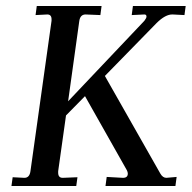

<svg xmlns="http://www.w3.org/2000/svg" viewBox="-20 -617 638 637"><path d="M61 -27Q78 -27 81 -49L151 -548V-553Q151 -569 137 -569L98 -567L102 -597H317L313 -567L264 -569Q246 -569 243 -547L206 -281L459 -548Q466 -557 466 -562Q466 -569 459 -569L417 -567L421 -597H596L592 -567L553 -569Q529 -570 499 -540L328 -365L512 -41Q520 -27 532 -27Q533 -27 566 -30L562 0H330L334 -30L388 -27Q404 -27 404 -41Q404 -46 401 -52L262 -298L199 -234L173 -49V-44Q173 -27 188 -27L237 -29L233 0H18L22 -29Z"/></svg>

Font: Unna
Style: Italic
Weight: 400
Italic angle: -8.05°
Designer: Jorge de Buen Unna
Foundry: Omnibus-Type
Version: Version 2.008